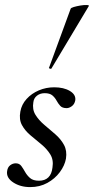

<svg xmlns="http://www.w3.org/2000/svg" viewBox="-20 -752 383 783"><path d="M103 11Q63 11 34 -8Q5 -27 9 -54Q11 -70 21.5 -78Q32 -86 44 -86Q59 -86 67 -75Q75 -64 82.5 -50.5Q90 -37 102.5 -26Q115 -15 139 -15Q163 -15 177 -28.5Q191 -42 194 -69Q199 -100 185 -122.5Q171 -145 148.5 -163.5Q126 -182 104 -200.5Q82 -219 69.5 -242Q57 -265 63 -297Q68 -326 88.5 -348.5Q109 -371 138.5 -383.5Q168 -396 201 -396Q240 -396 265 -381Q290 -366 287 -343Q284 -327 273 -319Q262 -311 252 -311Q234 -311 225.5 -320.5Q217 -330 210.5 -342Q204 -354 193.5 -363Q183 -372 162 -372Q144 -372 131 -362Q118 -352 116 -335Q111 -306 124.5 -284Q138 -262 160.5 -243Q183 -224 205.5 -204.5Q228 -185 241 -161Q254 -137 249 -105Q244 -77 224 -50Q204 -23 173 -6Q142 11 103 11ZM190 -473Q189 -470 183.5 -472Q178 -474 180 -476L268 -716Q269 -720 281 -723.5Q293 -727 308 -729.5Q323 -732 334 -731.5Q345 -731 342 -727Z"/></svg>

Font: Cormorant Garamond Light Medium
Style: Italic
Weight: 500
Italic angle: -10°
Version: Version 4.001